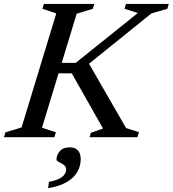

<svg xmlns="http://www.w3.org/2000/svg" viewBox="-41 -696 876 974"><path d="M598.5 -46.5 664 -25.5 656 0H413.5L420 -22.5L481.5 -44L323 -324H220L237 -377H343L658 -630L590.5 -651.5L598 -676H815L808 -651.5L727 -628L377 -345.5L398.5 -393.5ZM244.5 -628 174 -651.5 181.5 -676H437.5L430 -651.5L348 -626.5L172 -48L242.5 -25L235 0H-21L-13 -25L68.5 -49.5ZM245.5 113Q245.5 91.5 261.8 71.5Q278 51.5 314 51.5Q338 51.5 353.2 66.2Q368.5 81 368.5 111.5Q368.5 145 351.8 175Q335 205 298.8 227Q262.5 249 203 258.5L207.5 226.5Q242.5 219.5 261.2 209.5Q280 199.5 287.2 187.5Q294.5 175.5 294.5 163Q294.5 148.5 282.2 140.2Q270 132 257.8 126Q245.5 120 245.5 113Z"/></svg>

Font: Newsreader 16pt Medium
Style: Italic
Weight: 500
Italic angle: -17°
Designer: Hugues Gentile
Foundry: Production Type
Version: Version 1.003